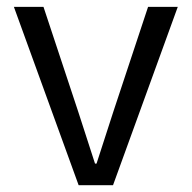

<svg xmlns="http://www.w3.org/2000/svg" viewBox="-20 -545 564 565"><path d="M20.9 -524.7H108L210.1 -216.6L259.6 -63.6H264.1L313.6 -216.6L415.7 -524.7H503.1L312.6 0H211.4Z"/></svg>

Font: Mona Sans VF XLt
Style: Regular
Weight: 200
Designer: Deni Anggara
Foundry: GitHub
Version: Version 2.000;Glyphs 3.2.3 (3260)